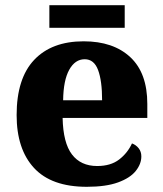

<svg xmlns="http://www.w3.org/2000/svg" viewBox="-20 -709 626 739"><path d="M314 10Q178 10 111 -62.5Q44 -135 44 -266Q44 -407 111.5 -478.5Q179 -550 302 -550Q416 -550 481.5 -489Q547 -428 547 -309V-255H221Q223 -159 257 -114.5Q291 -70 354 -70Q406 -70 438.5 -95Q471 -120 488 -157Q504 -151 514 -138Q524 -125 524 -107Q524 -78 502.5 -51Q481 -24 434.5 -7Q388 10 314 10ZM373 -323Q373 -398 357.5 -439.5Q342 -481 306 -481Q269 -481 246.5 -440.5Q224 -400 223 -323ZM170 -602V-689H460V-602Z"/></svg>

Font: Noto Serif Tamil ExtraBold
Style: Regular
Weight: 800
Designer: Indian Type Foundry, Tom Grace, and the Monotype Design Team
Foundry: Monotype Imaging Inc.
Version: Version 2.004; ttfautohint (v1.8.4.7-5d5b)